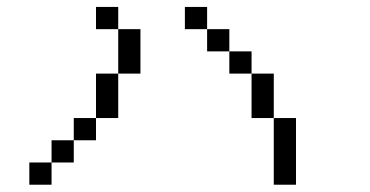

<svg xmlns="http://www.w3.org/2000/svg" viewBox="-20 -582 1040 540"><path d="M312.5 -500H250V-562.5H312.5ZM62.5 -125H125V-62.5H62.5ZM125 -187.5H187.5V-125H125ZM187.5 -250H250V-187.5H187.5ZM250 -375H312.5V-250H250ZM312.5 -500H375V-375H312.5ZM500 -562.5H562.5V-500H500ZM562.5 -500H625V-437.5H562.5ZM625 -437.5H687.5V-375H625ZM687.5 -375H750V-250H687.5ZM750 -250H812.5V-62.5H750Z"/></svg>

Font: 寒蝉点阵体 16px
Style: Regular
Weight: 400
Designer: Designed by Warren2060
Foundry: ChillType
Version: Version 1.000